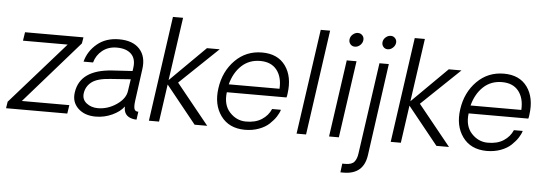

<svg xmlns="http://www.w3.org/2000/svg" viewBox="-71 -934 3873 1365"><g transform="rotate(5 1865.5 -252.0)"><path d="M-5.9 -46.9 383.8 -488.8H64.9L74.2 -549.8H491.2L483.9 -505.9L94.2 -61H433.1L423.8 0H-13.2Z M626 3.9Q546.9 3.9 500.2 -41Q453.6 -85.9 463.9 -154.8Q486.8 -317.9 715.8 -333L859.9 -341.8L862.8 -362.8Q872.6 -428.7 837.6 -463.4Q802.7 -498 733.9 -498Q673.8 -498 631.3 -464.1Q588.9 -430.2 574.7 -377.9H506.8Q525.9 -453.1 588.4 -505.6Q650.9 -558.1 745.6 -558.1Q843.8 -558.1 892.3 -504.6Q940.9 -451.2 927.7 -359.9L897 -134.8Q891.1 -90.8 897.5 -73.5Q903.8 -56.2 925.8 -57.1L918 0Q902.8 0 890.6 -2.9Q824.7 -17.1 827.6 -85.9Q799.8 -47.9 743.9 -22Q688 3.9 626 3.9ZM636.7 -57.1Q707.5 -57.1 770.3 -100.1Q833 -143.1 839.8 -199.2L852.1 -282.2L708 -272Q615.2 -266.1 575 -235.1Q534.7 -204.1 527.8 -153.8Q522 -109.9 555.4 -83.5Q588.9 -57.1 636.7 -57.1Z M1006.3 0 1112.3 -750H1184.6L1120.6 -299.8L1372.6 -549.8H1463.4L1189.5 -288.1L1422.4 0H1332.5L1116.7 -268.1L1078.6 0Z M1971.7 -277.8Q1969.7 -258.8 1966.3 -250H1540.5Q1529.3 -159.2 1577.4 -107.2Q1625.5 -55.2 1691.4 -54.2Q1760.3 -53.2 1805.9 -82.5Q1851.6 -111.8 1871.6 -159.2H1934.6Q1927.7 -135.3 1910.6 -109.1Q1893.6 -83 1865 -55.9Q1836.4 -28.8 1791 -12Q1745.6 4.9 1690.4 4.9Q1576.7 3.9 1519 -75.9Q1461.4 -155.8 1478.5 -273.9Q1495.6 -395 1574 -474.1Q1652.3 -553.2 1766.6 -553.2Q1878.4 -553.2 1933.6 -476.6Q1988.8 -399.9 1971.7 -277.8ZM1758.3 -492.2Q1679.2 -492.2 1625.2 -441.7Q1571.3 -391.1 1549.3 -307.1H1911.6Q1916.5 -391.1 1876.5 -441.7Q1836.4 -492.2 1758.3 -492.2Z M2060.1 0 2167 -750H2233.9L2127.9 0Z M2377 -702.1Q2379.9 -722.2 2396.5 -736.6Q2413.1 -751 2432.9 -751Q2452.6 -751 2465.3 -736.6Q2478 -722.2 2475.1 -702.1Q2472.2 -681.2 2455.6 -666.5Q2439 -651.9 2418.9 -651.9Q2398.9 -651.9 2386.5 -666.5Q2374 -681.2 2377 -702.1ZM2370.1 -549.8H2439.9L2361.8 0H2292Z M2653.3 -653.8Q2633.3 -653.8 2621.3 -668.5Q2609.4 -683.1 2612.3 -703.1Q2615.2 -723.1 2631.8 -737.1Q2648.4 -751 2667.5 -751Q2686.5 -751 2699 -736.6Q2711.4 -722.2 2708.5 -703.1Q2705.6 -683.1 2689 -668.5Q2672.4 -653.8 2653.3 -653.8ZM2394.5 247.1 2402.3 184.1H2424.3Q2470.2 184.1 2488.3 162.1Q2506.3 140.1 2511.2 100.1L2603.5 -549.8H2670.4L2578.6 109.9Q2558.6 247.1 2416.5 247.1Z M2731.9 0 2837.9 -750H2910.2L2846.2 -299.8L3098.1 -549.8H3189L2915 -288.1L3147.9 0H3058.1L2842.3 -268.1L2804.2 0Z M3697.3 -277.8Q3695.3 -258.8 3691.9 -250H3266.1Q3254.9 -159.2 3303 -107.2Q3351.1 -55.2 3417 -54.2Q3485.8 -53.2 3531.5 -82.5Q3577.1 -111.8 3597.2 -159.2H3660.2Q3653.3 -135.3 3636.2 -109.1Q3619.1 -83 3590.6 -55.9Q3562 -28.8 3516.6 -12Q3471.2 4.9 3416 4.9Q3302.2 3.9 3244.6 -75.9Q3187 -155.8 3204.1 -273.9Q3221.2 -395 3299.6 -474.1Q3377.9 -553.2 3492.2 -553.2Q3604 -553.2 3659.2 -476.6Q3714.4 -399.9 3697.3 -277.8ZM3483.9 -492.2Q3404.8 -492.2 3350.8 -441.7Q3296.9 -391.1 3274.9 -307.1H3637.2Q3642.1 -391.1 3602.1 -441.7Q3562 -492.2 3483.9 -492.2Z"/></g></svg>

Font: Oakes Grotesk
Style: Light Italic
Weight: 300
Designer: Samuel Oakes
Foundry: Samuel Oakes
Version: Version 1.0 | wf-rip DC20170320